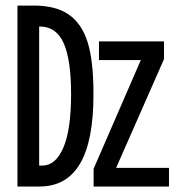

<svg xmlns="http://www.w3.org/2000/svg" viewBox="-20 -679 640 699"><path d="M320.3 -335.9Q320.3 -165.5 271.2 -82.8Q222.2 0 124 0H43.5V-658.7H103Q182.6 -658.7 229.7 -626.5Q276.9 -594.2 298.6 -526.6Q320.3 -459 320.3 -335.9ZM238.8 -335.9Q238.8 -461.9 211.7 -522.2Q184.6 -582.5 124.5 -582.5H122.6V-76.2H134.3Q182.6 -76.2 210.7 -141.6Q238.8 -207 238.8 -335.9ZM320.8 0V-64.5L492.7 -460.4H340.3V-528.3H577.1V-463.9L402.8 -67.9H595.2V0Z"/></svg>

Font: Cousine
Style: Regular
Weight: 400
Monospace: yes
Designer: Steve Matteson
Foundry: Monotype Imaging Inc.
Version: Version 1.21